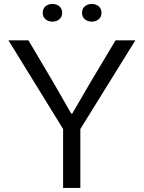

<svg xmlns="http://www.w3.org/2000/svg" viewBox="-20 -928 710 948"><path d="M291.6 -291.1 21.6 -729H120.4L241.7 -523.9L331.4 -367.6H337L428 -523.9L550.6 -729H648.4L376.7 -291.1V0H291.6ZM385.1 -864.9Q385.1 -884.9 398.6 -896.6Q412.1 -908.4 433.1 -908.4Q454.1 -908.4 467.6 -896.6Q481.1 -884.9 481.1 -864.9Q481.1 -844.9 467.6 -833.1Q454.1 -821.3 433.1 -821.3Q412.1 -821.3 398.6 -833.1Q385.1 -844.9 385.1 -864.9ZM190.9 -864.9Q190.9 -884.9 204.4 -896.6Q217.9 -908.4 238.9 -908.4Q259.9 -908.4 273.4 -896.6Q286.9 -884.9 286.9 -864.9Q286.9 -844.9 273.4 -833.1Q259.9 -821.3 238.9 -821.3Q217.9 -821.3 204.4 -833.1Q190.9 -844.9 190.9 -864.9Z"/></svg>

Font: Mona Sans VF XLt
Style: Regular
Weight: 200
Designer: Deni Anggara
Foundry: GitHub
Version: Version 2.000;Glyphs 3.2.3 (3260)